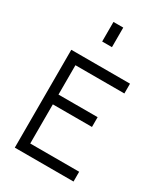

<svg xmlns="http://www.w3.org/2000/svg" viewBox="-213 -969 925 1062"><g transform="rotate(30 250.0 -437.5)"><path d="M437.5 0V-62.5H125Q125 -62.5 125 -312.5H375V-375H125V-562.5H437.5V-625H62.5Q62.5 -625 62.5 0ZM187.5 -875Q187.5 -875 187.5 -750H250Q250 -750 250 -875Z"/></g></svg>

Font: Unifont
Style: Regular
Weight: 500
Version: Version 13.0.05